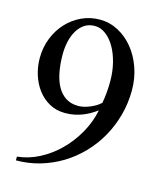

<svg xmlns="http://www.w3.org/2000/svg" viewBox="-111 -798 747 894"><g transform="rotate(15 263.0 -351.0)"><path d="M370.6 -347.2Q375 -370.6 377.4 -397.9Q379.9 -425.3 379.9 -453.1Q379.9 -500 369.4 -541.7Q358.9 -583.5 340.6 -615Q322.3 -646.5 297.6 -665Q272.9 -683.6 244.6 -683.6Q215.3 -683.6 194.3 -669.2Q173.3 -654.8 159.7 -631.1Q146 -607.4 139.6 -577.6Q133.3 -547.9 133.3 -517.1Q133.3 -470.7 140.9 -431.4Q148.4 -392.1 164.3 -363.8Q180.2 -335.4 205.1 -319.6Q230 -303.7 265.1 -303.7Q278.3 -303.7 293 -307.1Q307.6 -310.5 322 -316.7Q336.4 -322.8 349.1 -330.6Q361.8 -338.4 370.6 -347.2ZM50.8 -2Q104.5 -7.3 155.5 -33.4Q206.5 -59.6 248.8 -101.1Q291 -142.6 321.3 -195.8Q351.6 -249 363.8 -308.6Q348.1 -297.4 331.8 -287.8Q315.4 -278.3 297.1 -271.2Q278.8 -264.2 258.3 -260Q237.8 -255.9 213.9 -255.9Q171.9 -255.9 138.7 -274.2Q105.5 -292.5 82.5 -322.8Q59.6 -353 47.1 -392.1Q34.7 -431.2 34.7 -473.1Q34.7 -523.9 52.2 -568.6Q69.8 -613.3 100.3 -646.5Q130.9 -679.7 171.9 -699Q212.9 -718.3 259.8 -718.3Q307.1 -718.3 348.6 -696.3Q390.1 -674.3 421.1 -636.5Q452.1 -598.6 470.2 -547.6Q488.3 -496.6 488.3 -438.5Q488.3 -376 472.4 -317.9Q456.5 -259.8 428 -209.2Q399.4 -158.7 359.4 -117.2Q319.3 -75.7 270.8 -46.1Q222.2 -16.6 166.5 -0.2Q110.8 16.1 50.8 16.1Z"/></g></svg>

Font: Khmer Busra Bunong
Style: Regular
Weight: 400
Designer: D. Kanjahn
Version: Version 7.100; 2014